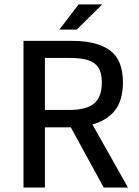

<svg xmlns="http://www.w3.org/2000/svg" viewBox="-20 -838 623 858"><path d="M296.4 -269H180.7V0H85V-655.3H303.7Q412.1 -655.3 470.7 -613.3Q529.3 -571.3 529.3 -469.7Q529.3 -390.6 494.6 -345.7Q460 -300.8 393.1 -281.7L551.8 0H443.4ZM290.5 -346.7Q365.2 -346.7 400.1 -375.2Q435.1 -403.8 435.1 -469.7Q435.1 -511.7 419.7 -535.6Q404.3 -559.6 373.3 -569.3Q342.3 -579.1 291.5 -579.1H180.7V-346.7ZM245.1 -705.6 331.5 -818.4H437L322.8 -705.6Z"/></svg>

Font: Varta SemiBold
Style: Regular
Weight: 600
Designer: Joana Correia, Viktoriya Grabowska, Eben Sorkin
Foundry: Sorkin Type
Version: Version 1.003; ttfautohint (v1.3) -l 8 -r 24 -G 200 -x 12 -H